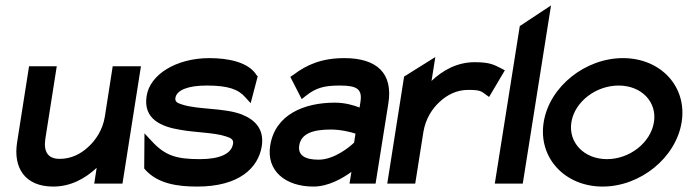

<svg xmlns="http://www.w3.org/2000/svg" viewBox="-20 -676 2533 707"><path d="M176 11C241 11 294 -19 336 -58L327 0H431L499 -432H395L366 -246C358 -198 333 -160 304 -134C278 -110 243 -91 200 -91C155 -91 140 -119 147 -165L189 -432H87L43 -152C28 -58 72 11 176 11Z M644 -198C698 -188 769 -188 811 -174C831 -168 841 -162 838 -146C832 -109 788 -90 716 -90C629 -90 588 -103 539 -156L512 -185L511 -56L514 -52C560 0 632 11 706 11C860 11 931 -57 944 -138C954 -204 915 -237 869 -255C806 -279 709 -272 651 -291C631 -297 624 -302 626 -316C631 -345 674 -361 741 -361C821 -361 858 -347 884 -317L903 -296L929 -395L925 -399C895 -448 819 -462 751 -462C628 -462 532 -401 520 -323C506 -237 575 -209 644 -198Z M1134 11C1190 11 1242 -20 1274 -43L1267 0H1363L1410 -295C1428 -407 1367 -462 1248 -462C1165 -462 1110 -438 1061 -401L1049 -393L1091 -311L1106 -323C1144 -353 1174 -361 1232 -361C1296 -361 1315 -347 1307 -299L1304 -280C1284 -288 1251 -298 1213 -298C1101 -298 993 -255 975 -140C960 -47 1031 11 1134 11ZM1198 -199C1235 -199 1271 -190 1289 -184L1284 -151C1270 -137 1212 -88 1153 -88C1102 -88 1076 -105 1082 -141C1089 -185 1134 -199 1198 -199Z M1509 0 1539 -190C1547 -238 1571 -276 1600 -302C1626 -326 1661 -345 1704 -345C1748 -345 1752 -340 1767 -329L1781 -319L1839 -417L1826 -424C1801 -436 1787 -447 1728 -447C1663 -447 1610 -417 1569 -378L1583 -466L1468 -394L1406 0Z M1905 0 2009 -656 1894 -580 1802 0Z M2199 11C2338 11 2469 -95 2490 -226C2511 -357 2413 -462 2274 -462C2135 -462 2003 -357 1982 -226C1961 -95 2060 11 2199 11ZM2258 -361C2342 -361 2400 -301 2388 -226C2376 -151 2299 -90 2215 -90C2131 -90 2072 -151 2084 -226C2096 -301 2174 -361 2258 -361Z"/></svg>

Font: Charger Pro
Style: BlkObl
Weight: 900
Designer: Jasper
Foundry: Cannot Into Space Fonts
Version: Version 1.09